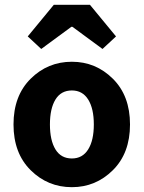

<svg xmlns="http://www.w3.org/2000/svg" viewBox="-20 -764 595 796"><path d="M278 12Q178 12 107 -58.5Q36 -129 36 -248Q36 -367 107 -437.5Q178 -508 278 -508Q377 -508 448 -437.5Q519 -367 519 -248Q519 -129 448 -58.5Q377 12 278 12ZM278 -107Q322 -107 345.5 -144.5Q369 -182 369 -248Q369 -314 345.5 -351.5Q322 -389 278 -389Q233 -389 210 -351.5Q187 -314 187 -248Q187 -182 210 -144.5Q233 -107 278 -107ZM95 -613 203 -744H353L461 -613L405 -561L280 -653H276L151 -561Z"/></svg>

Font: Toshiba Sans
Style: Bold
Weight: 700
Designer: Paul D. Hunt
Foundry: Toshiba Corporation
Version: Version 2.020;PS 2.0;hotconv 1.0.86;makeotf.lib2.5.63406